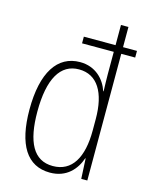

<svg xmlns="http://www.w3.org/2000/svg" viewBox="-116 -834 717 918"><g transform="rotate(15 242.5 -375.0)"><path d="M221 10C304 10 348 -44 367 -100H369L374 0H404V-627H473V-660H404V-760H367V-660H210V-627H367V-516C367 -490 368 -462 369 -432H367C349 -487 302 -538 225 -538C113 -538 49 -440 49 -257C49 -83 107 10 221 10ZM226 -24C130 -24 88 -107 88 -257C88 -419 137 -503 229 -503C320 -503 367 -425 367 -294V-237C367 -104 321 -24 226 -24Z"/></g></svg>

Font: Noto Sans Myanmar Condensed ExtraLight
Style: Regular
Weight: 200
Width: 3
Designer: Monotype Design Team
Foundry: Monotype Imaging Inc.
Version: Version 2.107